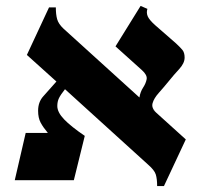

<svg xmlns="http://www.w3.org/2000/svg" viewBox="-20 -610 670 650"><path d="M30 0 67 -160H142Q126 -179 117.5 -195Q109 -211 109 -235Q109 -265 127 -284.5Q145 -304 171 -334L71 -424L146 -585H169Q169 -561 173.5 -545Q178 -529 195 -513L452 -280Q455 -299 464.5 -313.5Q474 -328 476.5 -342Q479 -356 460 -373L371 -453L456 -590L479 -580Q475 -567 480 -555Q485 -543 505 -525L576 -463Q590 -450 597.5 -441Q605 -432 605 -415Q605 -396 586.5 -376Q568 -356 552 -336Q534 -314 517.5 -295.5Q501 -277 496.5 -260.5Q492 -244 509 -229L494 -242L609 -138L535 20H512Q512 -4 507.5 -19Q503 -34 481 -53L200 -308Q185 -289 179.5 -277.5Q174 -266 174 -251Q174 -230 197 -206Q220 -182 267 -150L230 0Z"/></svg>

Font: Bona Nova
Style: Bold
Weight: 700
Designer: Mateusz Machalski
Foundry: Capitalics
Version: Version 4.001; ttfautohint (v1.8.3)